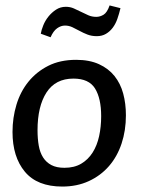

<svg xmlns="http://www.w3.org/2000/svg" viewBox="-20 -676 522 706"><path d="M26 -191Q26 -243 40.5 -291Q55 -339 84.5 -375.5Q114 -412 157.5 -434Q201 -456 260 -456Q309 -456 344 -440Q379 -424 401 -396.5Q423 -369 433 -332Q443 -295 443 -252Q443 -196 427 -148Q411 -100 380.5 -65Q350 -30 306.5 -10Q263 10 209 10Q117 10 71.5 -44.5Q26 -99 26 -191ZM118 -197Q118 -166 122.5 -140.5Q127 -115 138.5 -97Q150 -79 169 -69Q188 -59 217 -59Q253 -59 278.5 -74Q304 -89 320.5 -115Q337 -141 344.5 -175.5Q352 -210 352 -249Q352 -314 329.5 -350.5Q307 -387 250 -387Q184 -387 151 -336Q118 -285 118 -197ZM130 -552Q132 -565 139 -582.5Q146 -600 158 -615Q170 -630 186 -640.5Q202 -651 222 -651Q238 -651 251.5 -645Q265 -639 278 -632.5Q291 -626 304.5 -620Q318 -614 334 -614Q348 -614 361 -622Q374 -630 383 -656L423 -646Q418 -625 411.5 -606.5Q405 -588 394.5 -574Q384 -560 369.5 -551.5Q355 -543 336 -543Q317 -543 301.5 -549Q286 -555 272.5 -562.5Q259 -570 246 -576Q233 -582 219 -582Q204 -582 190 -572Q176 -562 166 -539Z"/></svg>

Font: Zilla Slab Medium
Style: Regular
Weight: 500
Designer: Typotheque.com
Foundry: Typotheque type foundry
Version: Version 1.1; 2017